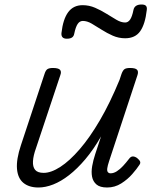

<svg xmlns="http://www.w3.org/2000/svg" viewBox="-20 -817 685 853"><path d="M151 16Q109 16 84 -4.5Q59 -25 55.5 -67Q52 -109 73 -172L178 -489Q183 -505 191 -510Q199 -515 215 -515Q239 -515 246.5 -507Q254 -499 248 -483L140 -159Q128 -126 126.5 -101Q125 -76 136 -62.5Q147 -49 174 -49Q207 -49 248 -75.5Q289 -102 334 -154Q379 -206 424 -283Q469 -360 511 -462L520 -489Q526 -505 533.5 -510Q541 -515 558 -515Q581 -515 588.5 -507.5Q596 -500 591 -484L465 -102Q458 -81 456.5 -69Q455 -57 459.5 -52Q464 -47 471 -47Q485 -47 499 -56Q513 -65 526.5 -79.5Q540 -94 553 -111Q561 -122 570 -122Q579 -122 589 -115Q600 -106 602.5 -99Q605 -92 599 -84Q588 -67 567.5 -43.5Q547 -20 518.5 -2Q490 16 456 16Q424 16 408.5 2.5Q393 -11 389 -32Q385 -53 389.5 -79Q394 -105 403 -132L429 -211Q395 -152 359 -109.5Q323 -67 287 -39Q251 -11 216.5 2.5Q182 16 151 16ZM277 -645Q251 -645 253 -670Q260 -732 283 -763Q306 -794 347 -794Q376 -794 402.5 -782.5Q429 -771 453 -756Q477 -741 497.5 -729Q518 -717 536 -717Q549 -717 558 -730Q567 -743 573 -773Q578 -797 609 -797Q623 -797 628.5 -791Q634 -785 632 -772Q625 -710 603 -678.5Q581 -647 536 -647Q507 -647 481 -658.5Q455 -670 431.5 -685Q408 -700 387.5 -712Q367 -724 348 -724Q334 -724 325 -710.5Q316 -697 310 -668Q308 -656 300 -650.5Q292 -645 277 -645Z"/></svg>

Font: Playwrite US Trad Light
Style: Regular
Weight: 300
Designer: Veronika Burian, José Scaglione
Foundry: TypeTogether
Version: Version 1.003